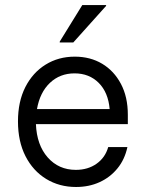

<svg xmlns="http://www.w3.org/2000/svg" viewBox="-20 -736 582 766"><path d="M283.3 10Q216.7 10 164.2 -22.1Q111.7 -54.2 81.7 -112.9Q51.7 -171.7 51.7 -251.7Q51.7 -330.8 81.2 -388.8Q110.8 -446.7 162.1 -478.3Q213.3 -510 278.3 -510Q340 -510 387.5 -481.7Q435 -453.3 462.5 -401.2Q490 -349.2 490 -278.3V-240.8H123.3Q126.7 -157.5 170.4 -107.9Q214.2 -58.3 282.5 -58.3Q330.8 -58.3 365.4 -82.9Q400 -107.5 411.7 -149.2H488.3Q477.5 -99.2 448.3 -63.8Q419.2 -28.3 377.1 -9.2Q335 10 283.3 10ZM127.5 -300.8H417.5Q411.7 -367.5 373.8 -405.4Q335.8 -443.3 277.5 -443.3Q219.2 -443.3 179.2 -405.4Q139.2 -367.5 127.5 -300.8ZM218.3 -566.7V-570L308.3 -715.8H403.3V-712.5L272.5 -566.7Z"/></svg>

Font: Funnel Sans Light Light
Style: Regular
Weight: 300
Version: Version 1.000